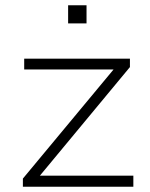

<svg xmlns="http://www.w3.org/2000/svg" viewBox="-20 -710 572 730"><path d="M67 0V-31L426 -463L429 -446H72V-487H474V-455L115 -22L111 -42H487V0ZM239 -621V-690H309V-621Z"/></svg>

Font: Nunito Sans 10pt SemiExpanded ExtraLight
Style: Regular
Weight: 250
Width: 6
Designer: Vernon Adams
Foundry: Vernon Adams
Version: Version 3.101;gftools[0.9.27]